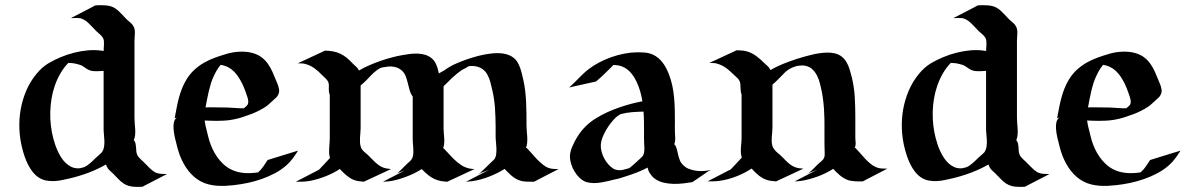

<svg xmlns="http://www.w3.org/2000/svg" viewBox="-20 -699 4592 741"><path d="M345.7 -676.8 336.9 -675.5Q337.2 -675.5 338.1 -676Q340.3 -676.3 342.5 -676.6Q344.7 -677 346.9 -677.5L348.4 -678.2Q349.1 -678.2 351 -678.3Q352.8 -678.5 353.3 -678.5H353.5Q359.4 -679.2 365.7 -679Q372.1 -678.7 377.7 -678.7Q391.4 -678.5 401.4 -676.3Q411.4 -674.1 419.8 -669.6Q428.2 -665 436 -658Q443.8 -650.9 453.1 -641.1Q457.3 -636.7 461.3 -632.2Q465.3 -627.7 469.7 -623.5Q476.1 -617.4 483.3 -611.7Q490.5 -606 494.9 -598.1Q498.5 -591.8 499.6 -585Q500.7 -578.1 500.6 -570.9Q500.5 -563.7 499.8 -556.6Q499 -549.6 499 -542.7V-243.2Q499 -232.7 500.1 -221.7Q501.2 -210.7 501.8 -199.7Q502.4 -188.7 501.5 -178.1Q500.5 -167.5 496.3 -157.5L497.1 -157.7Q501.7 -151.4 503.2 -144.7Q504.6 -137.9 505 -131Q505.4 -124 505.9 -116.9Q506.3 -109.9 509 -103Q510.7 -98.4 513.7 -94.6Q516.6 -90.8 519.9 -87.4Q523.2 -84 526.9 -80.7Q530.5 -77.4 533.9 -74.2Q544.9 -63.7 555.3 -52.6Q565.7 -41.5 578.6 -33.7Q590.1 -28.8 601.2 -28.1Q612.3 -27.3 624.5 -27.3L530.5 21.2L539.3 20.5Q539.8 20.5 538.7 20.6Q537.6 20.8 537.1 20.8L530 21.5L529.8 21.7H526.6Q525.6 22 523.9 22Q518.6 22.5 513.3 22.3Q508.1 22.2 502.7 22Q490.5 22 478.8 18.9Q467 15.9 456.8 9Q445.3 1.2 435.7 -9.2Q426 -19.5 416.3 -29.1Q409.2 -35.6 402.2 -42.1Q395.3 -48.6 391.4 -57.9Q389.9 -60.8 389.2 -64.2Q356.2 -45.4 320.6 -32.1Q284.9 -18.8 248.3 -10.3Q233.9 -6.8 218.6 -3.8Q203.4 -0.7 188.1 -0.1Q172.9 0.5 158.1 -2.3Q143.3 -5.1 129.9 -13.7Q116.7 -22.2 106.4 -35.2Q96.2 -48.1 88.5 -63.2Q80.8 -78.4 75.3 -94.4Q69.8 -110.4 66.2 -125Q56.6 -161.6 54.9 -200.2Q53.2 -238.8 59.8 -276.5Q66.4 -314.2 81.5 -349.5Q96.7 -384.8 121.1 -414.3Q131.1 -426.5 142.6 -436.8Q154.1 -447 167.5 -455.1Q188.5 -467.5 213.7 -478.1Q239 -488.8 266 -495.6Q293 -502.4 320.2 -504.8Q347.4 -507.1 372.3 -503.4L379.9 -502.2Q379.9 -508.1 380.5 -514.8Q381.1 -521.5 381.3 -528.3Q381.6 -535.2 380.9 -541.5Q380.1 -547.9 377.2 -553Q372.8 -560.8 365.6 -566.5Q358.4 -572.3 352.1 -578.4Q348.6 -581.8 345.6 -585.2Q342.5 -588.6 339.1 -592Q328.6 -603.3 317.5 -613.4Q306.4 -623.5 291.3 -628.4Q286.4 -628.9 281.9 -629.3Q277.3 -629.6 272.5 -629.6Q270.3 -629.6 268.1 -629.5Q265.9 -629.4 263.9 -629.4Q262.2 -629.2 259.5 -629Q256.8 -628.9 257.3 -629.2H253.7ZM379.9 -425.5Q373 -425.3 366.1 -424.7Q359.1 -424.1 352.2 -424.1Q345.2 -424.1 338.4 -424.8Q331.5 -425.5 325.2 -428Q318.1 -430.7 312.4 -434.9Q306.6 -439.2 300.3 -443.1Q294.2 -447 287.7 -449Q281.2 -450.9 274.4 -452.6Q266.8 -454.6 259.2 -455.3Q251.5 -456.1 243.7 -456.3Q226.1 -438 213.3 -415.9Q200.4 -393.8 191.9 -369.4Q183.3 -345 179 -319Q174.6 -293 174 -266.8Q173.3 -240.7 176.3 -215.2Q179.2 -189.7 185.3 -166.3Q188.2 -155 192.5 -142Q196.8 -128.9 202.8 -116Q208.7 -103 216.4 -91.1Q224.1 -79.1 233.9 -69.8Q243.7 -60.5 255.5 -54.9Q267.3 -49.3 281.5 -49.3Q287.1 -49.3 292.8 -50.7Q298.6 -52 304.2 -53.7Q310.5 -56.2 316.9 -60.7Q323.2 -65.2 329.2 -70.4Q335.2 -75.7 340.7 -81.1Q346.2 -86.4 351.1 -91.1Q356.7 -96.2 362.4 -101Q368.2 -105.7 373.3 -111.3Q379.6 -120.8 381.5 -132.2Q383.3 -143.6 382.9 -155.4Q382.6 -167.2 381.2 -179.1Q379.9 -190.9 379.9 -201.9Z M649.7 -203.6Q648.9 -216.1 651.2 -226.9Q653.6 -237.8 662.1 -245.4L654.1 -242.7Q657.7 -261.7 661.4 -281.1Q665 -300.5 670 -319.6Q675 -338.6 682.1 -356.8Q689.2 -375 699.5 -391.8Q712.9 -413.8 730.2 -429.7Q747.6 -445.6 767.9 -457.2Q788.3 -468.8 810.9 -476.9Q833.5 -485.1 857.4 -491.9Q868.7 -495.1 881 -497.1Q893.3 -499 905.8 -499.5Q918.2 -500 930.5 -498.9Q942.9 -497.8 954.3 -494.6Q974.6 -489 988.6 -478.6Q1002.7 -468.3 1012.8 -454.3Q1022.9 -440.4 1030.4 -424Q1037.8 -407.5 1044.9 -389.9Q1047.1 -384.5 1049.7 -378.5Q1052.2 -372.6 1054.2 -366.3Q1056.2 -360.1 1057.1 -353.8Q1058.1 -347.4 1056.6 -341.6Q1054 -330.6 1046.3 -322.9Q1038.6 -315.2 1030.3 -308.3Q1024.7 -303.5 1018.9 -298Q1013.2 -292.5 1007.1 -288.3Q993.9 -279.3 979.4 -272Q964.8 -264.6 950 -259Q945.6 -257.3 938.8 -255Q932.1 -252.7 924.8 -250.1Q917.5 -247.6 910.2 -245.2Q902.8 -242.9 896.7 -241.5Q869.6 -234.6 842.4 -233.3Q815.2 -231.9 787.4 -233.2L769.8 -233.9Q771 -223.9 773.1 -214.2Q775.1 -204.6 777.8 -195.3Q780.5 -185.3 782.6 -175.5Q784.7 -165.8 787.8 -156Q793 -139.9 800.4 -123.8Q807.9 -107.7 818 -93.3Q828.1 -78.9 840.8 -66.8Q853.5 -54.7 868.9 -46.4Q881.3 -39.8 894.5 -36.3Q907.7 -32.7 921.3 -31.5Q934.8 -30.3 948.6 -31Q962.4 -31.7 976.1 -33.7Q987.5 -43.9 996.2 -56.3Q1004.9 -68.6 1012.9 -81.5Q1042.5 -90.8 1071.7 -99.7Q1100.8 -108.6 1130.4 -117.7Q1120.6 -102.1 1110.1 -87.9Q1099.6 -73.7 1085.7 -61.3Q1065.9 -43.7 1041.4 -30.6Q1016.8 -17.6 990.1 -8.2Q963.4 1.2 935.8 7Q908.2 12.7 882.3 15.6Q866.5 17.3 850 18.2Q833.5 19 817.3 17.8Q801 16.6 785.3 12.7Q769.5 8.8 754.9 1Q740.2 -6.8 728.4 -17.3Q716.6 -27.8 706.8 -40.3Q697 -52.7 689.3 -66.8Q681.6 -80.8 675.5 -95.7Q672.1 -104.2 669.4 -112.9Q666.7 -121.6 664.3 -130.4Q659.4 -148.4 655.2 -166.9Q650.9 -185.3 649.7 -203.6ZM806.4 -408.2Q799.3 -393.8 794.4 -378.4Q789.6 -363 785.9 -347.4Q782.2 -331.8 779.2 -315.9Q776.1 -300 773.2 -284.4Q786.9 -285.2 800.2 -284.8Q813.5 -284.4 826.4 -284.4Q835.9 -284.4 845.3 -284.3Q854.7 -284.2 864.3 -283.7Q878.7 -283 892.8 -281.9Q907 -280.8 921.4 -281.2L932.4 -291L934.8 -294.2Q936 -296.1 936.5 -297.1Q937 -298.1 937.5 -300.3Q938.7 -306.2 937.7 -312.4Q936.8 -318.6 934.8 -324.2Q929.2 -341.8 922.4 -359.1Q915.5 -376.5 906.2 -392.1Q900.1 -402.6 892.7 -412.1Q885.3 -421.6 876.2 -429.1Q867.2 -436.5 856.4 -441.5Q845.7 -446.5 833 -448.5Q832 -448.5 831.5 -448.7L829.3 -446Q822.3 -437 816.8 -427.9Q811.3 -418.7 806.4 -408.2ZM938 -297.6Q937.5 -296.9 937 -296.3Q936.5 -295.7 936 -294.9Q937 -296.1 937.7 -297.2Q938.5 -298.3 938 -297.6ZM851.8 -467Q851.6 -467 851.3 -466.8Q851.6 -466.8 851.6 -466.9Q851.6 -467 851.8 -467Z M1234.4 -503.7Q1252.2 -503.2 1266.6 -500.4Q1281 -497.6 1293.6 -491.6Q1306.2 -485.6 1317.6 -476.3Q1329.1 -467 1341.1 -454.1Q1344 -450.9 1347.3 -448.1Q1350.6 -445.3 1353.8 -442.4Q1356.9 -439.5 1359.6 -436.2Q1362.3 -432.9 1364 -429L1365 -426.8Q1384 -437.7 1404.9 -446.9Q1425.8 -456.1 1447.4 -463.6Q1469 -471.2 1490.6 -476.9Q1512.2 -482.7 1532.7 -486.3Q1546.1 -488.8 1561.5 -490.7Q1576.9 -492.7 1592.3 -492.1Q1607.7 -491.5 1621.8 -487.2Q1636 -482.9 1647.5 -472.9Q1653.8 -467.3 1658 -460.6Q1662.1 -453.9 1665 -446.5Q1668 -439.2 1669.9 -431.4Q1671.9 -423.6 1673.8 -415.5Q1678.7 -418.5 1683.7 -421.4Q1688.7 -424.3 1694.1 -427Q1713.1 -441.2 1734 -450.8Q1754.9 -460.4 1777.1 -468.3Q1800.8 -476.6 1824.6 -482.9Q1848.4 -489.3 1873.5 -492.2Q1884.8 -493.7 1896.7 -493.9Q1908.7 -494.1 1920.3 -492.6Q1931.9 -491 1942.7 -486.9Q1953.6 -482.9 1962.9 -475.6Q1971.4 -469 1977.3 -458.9Q1983.2 -448.7 1987.3 -437.1Q1991.5 -425.5 1994.3 -413.8Q1997.1 -402.1 1999.3 -392.1Q2004.4 -370.1 2007 -347.7Q2009.5 -325.2 2010.6 -302.7Q2011.7 -280.3 2011.8 -257.6Q2012 -234.9 2012 -212.4Q2012 -202.6 2013.2 -191.8Q2014.4 -180.9 2014.9 -169.8Q2015.4 -158.7 2014.5 -147.9Q2013.7 -137.2 2009.5 -127.9L2012 -128.9Q2020.8 -120.1 2030.8 -108.4Q2040.8 -96.7 2051.6 -85.3Q2062.5 -74 2074 -64.6Q2085.4 -55.2 2096.9 -51Q2106.2 -47.6 2116.1 -47.1Q2126 -46.6 2135.7 -46.6L2041 2.4Q2026.9 2.4 2012.2 2.1Q1997.6 1.7 1983.9 -3.2Q1968.3 -8.8 1954.3 -20.9Q1940.4 -33 1927.5 -47.1Q1927 -46.9 1926.6 -46.6Q1926.3 -46.4 1925.8 -46.1Q1912.6 -37.8 1897.5 -30.4Q1882.3 -22.9 1866.3 -16.8Q1850.3 -10.7 1834.1 -6.3Q1817.9 -2 1802.7 0.2Q1801.5 0.5 1798.2 0.7Q1794.9 1 1791 1.3Q1787.1 1.7 1783.6 2.1Q1780 2.4 1778.6 2.4L1866.2 -43Q1865.5 -43 1864.5 -42.5Q1857.9 -39.8 1851.4 -37.5Q1845 -35.2 1838.4 -32.7Q1834.7 -30.5 1830.7 -28.7Q1826.7 -26.9 1822.8 -24.9Q1821.8 -24.4 1822.5 -24.8Q1823.2 -25.1 1824.5 -25.9Q1825.7 -26.6 1827.3 -27.5Q1828.9 -28.3 1829.8 -28.8Q1830.3 -29.1 1830.4 -29.3Q1830.6 -29.5 1831.1 -30Q1830.1 -29.5 1829.8 -29.5Q1828.6 -29.1 1829.5 -29.5Q1830.3 -30 1832 -30.8Q1842.5 -40 1852.2 -49.8Q1861.8 -59.6 1872.1 -69.3Q1876 -73.2 1880.1 -76.8Q1884.3 -80.3 1887.9 -84.5Q1893.3 -91.8 1894.8 -103Q1896.2 -114.3 1895.9 -126.3Q1895.5 -138.4 1894.2 -150.4Q1892.8 -162.4 1892.8 -171.1V-211.4Q1892.6 -246.8 1890.3 -281.6Q1887.9 -316.4 1880.1 -350.8Q1876.7 -366.2 1872.4 -382.2Q1868.2 -398.2 1860.4 -412.1Q1852.1 -426.8 1838.4 -434.8Q1824.7 -442.9 1807.9 -444.1Q1804.4 -444.3 1799.1 -444.3Q1793.7 -444.3 1789.6 -443.8Q1783.2 -439.7 1776.5 -436Q1769.8 -432.4 1762.9 -429Q1742.9 -415.5 1725.8 -399.3Q1708.7 -383.1 1691.9 -366V-202.9Q1691.9 -194.3 1692.9 -184.4Q1693.8 -174.6 1694.5 -164.3Q1695.1 -154.1 1694.2 -144.2Q1693.4 -134.3 1689.7 -126L1691.9 -127Q1702.4 -116.5 1712.8 -104.7Q1723.1 -93 1734.4 -82.4Q1745.6 -71.8 1758.1 -63.1Q1770.5 -54.4 1785.4 -50.3Q1789.8 -49.1 1792.6 -48.5Q1795.4 -47.9 1798.1 -47.6Q1800.8 -47.4 1803.8 -47.1Q1806.9 -46.9 1811.3 -46.6L1706.1 2.4Q1694.3 1.7 1683 -0.1Q1671.6 -2 1660.6 -6.6Q1645 -13.2 1632.1 -23.8Q1619.1 -34.4 1607.4 -46.6Q1594.7 -38.1 1579 -30.4Q1563.2 -22.7 1546.5 -16.5Q1529.8 -10.3 1513.3 -5.7Q1496.8 -1.2 1482.7 0.5Q1476.8 1.5 1470.3 1.7Q1463.9 2 1458 2.4L1542.7 -41.3Q1533.4 -37.6 1528.3 -35.8Q1523.2 -33.9 1520.6 -33.2Q1518.1 -32.5 1517.1 -32.2Q1516.1 -32 1515 -31.4Q1513.9 -30.8 1511.6 -29.1Q1509.3 -27.3 1503.9 -23.9Q1505.9 -25.1 1507.6 -26.4Q1509.3 -27.6 1510.5 -28.6Q1511.2 -29.1 1513.4 -30.9Q1515.6 -32.7 1518.1 -34.9Q1520.5 -37.1 1522.7 -39.1Q1524.9 -41 1525.6 -41.5Q1532 -47.6 1538.1 -54Q1544.2 -60.3 1550.5 -66.4Q1554.9 -70.3 1558.7 -73.6Q1562.5 -76.9 1565.6 -80.3Q1568.6 -83.7 1570.7 -88Q1572.8 -92.3 1574 -98.4Q1575.4 -106.2 1575.4 -114.1Q1575.4 -122.1 1574.8 -130Q1574.2 -137.9 1573.5 -145.9Q1572.8 -153.8 1572.8 -161.6V-326.2Q1564.5 -337.9 1560.7 -351.7Q1556.9 -365.5 1553.6 -379.3Q1550.3 -393.1 1545.4 -405.6Q1540.5 -418.2 1529.8 -427.7Q1521.7 -434.8 1511.4 -438.4Q1501 -441.9 1490.5 -442.4Q1488.3 -442.4 1484.1 -442.3Q1480 -442.1 1477.3 -442.1Q1474.1 -441.7 1470.5 -441Q1466.8 -440.4 1463.3 -439.9Q1459.7 -439.5 1456.7 -438.8Q1453.6 -438.2 1452.1 -438Q1444.1 -435.1 1436.5 -429.7Q1429 -424.3 1422 -418Q1415 -411.6 1408.7 -404.8Q1402.3 -397.9 1396.5 -391.8Q1390.4 -385.7 1384.3 -380.1Q1378.2 -374.5 1371.8 -369.1V-204.8Q1371.8 -195.6 1370.8 -186.2Q1369.9 -176.8 1369.4 -167.5Q1368.9 -158.2 1369.4 -148.9Q1369.9 -139.6 1372.8 -130.9Q1374.5 -126 1377.4 -122.1Q1380.4 -118.2 1384 -114.6Q1387.7 -111.1 1391.7 -107.9Q1395.8 -104.7 1399.2 -101.6Q1406 -95 1412.8 -87.9Q1419.7 -80.8 1426.8 -74.1Q1433.8 -67.4 1441.7 -61.6Q1449.5 -55.9 1458.7 -52.5Q1466.3 -49.6 1473.9 -48.5Q1481.4 -47.4 1489.3 -46.6L1384 2.4Q1374.3 1.7 1364.6 0.2Q1355 -1.2 1345.7 -4.6Q1337.4 -7.8 1330.1 -12.6Q1322.8 -17.3 1316.2 -22.8Q1309.6 -28.3 1303.5 -34.5Q1297.4 -40.8 1291.3 -46.9Q1278.8 -38.3 1264.4 -31.1Q1250 -23.9 1234.9 -17.9Q1219.7 -12 1204.2 -7.6Q1188.7 -3.2 1174.6 -0.7Q1161.4 1.7 1148.1 2.1Q1134.8 2.4 1121.6 2.4L1210.7 -43.7Q1221.9 -54.7 1232.3 -66.4Q1242.7 -78.1 1253.7 -89.6Q1250.7 -98.6 1250.2 -107.8Q1249.8 -116.9 1250.4 -126.3Q1251 -135.7 1251.8 -145Q1252.7 -154.3 1252.7 -163.6V-332.3Q1249.3 -341.6 1249 -350.8Q1248.8 -354.7 1249 -359Q1249.3 -363.3 1249.3 -367.6Q1249.3 -371.8 1248.7 -376Q1248 -380.1 1246.3 -383.8Q1244.4 -387.7 1241.6 -391Q1238.8 -394.3 1235.7 -397.2Q1232.7 -400.1 1229.5 -403Q1226.3 -405.8 1223.4 -408.9Q1209.5 -423.8 1193.2 -435.7Q1177 -447.5 1157 -452.4Q1150.1 -454.3 1143.1 -454.3Q1136 -454.3 1129.2 -454.6ZM1253.2 -48.1Q1254.9 -48.3 1256.5 -48.7Q1258.1 -49.1 1256.8 -48.8ZM1502 -22.7 1503.9 -23.9Q1503.4 -23.4 1502.9 -23.3Q1502.4 -23.2 1502 -22.7ZM1501.2 -22.2 1502 -22.7Q1501.5 -22.2 1501.2 -22.2Z M2176 -361.3Q2186 -369.6 2195.2 -378.8Q2204.3 -387.9 2213.5 -397.1Q2222.7 -406.2 2231.9 -415.2Q2241.2 -424.1 2251.5 -431.9Q2269.5 -445.8 2292.1 -457.8Q2314.7 -469.7 2339.2 -478.4Q2363.8 -487.1 2388.8 -491.9Q2413.8 -496.8 2437 -497.1Q2452.6 -497.3 2468.5 -496.1Q2484.4 -494.9 2499 -488.5Q2510.7 -483.4 2520.1 -475.5Q2529.5 -467.5 2537.1 -457.8Q2544.7 -448 2550.5 -436.8Q2556.4 -425.5 2560.8 -414.3Q2569.6 -392.1 2574.5 -369.3Q2579.3 -346.4 2581.5 -323.2Q2583.7 -300 2584.2 -276.5Q2584.7 -252.9 2584.7 -229.5Q2584.7 -220 2584.5 -210.3Q2584.2 -200.7 2584.7 -191.2Q2585.4 -178.2 2585.9 -165.3Q2586.4 -152.3 2581.5 -140.1L2584.5 -141.4Q2590.3 -131.3 2592.7 -121.1Q2595 -110.8 2597.4 -100.7Q2599.9 -90.6 2603.6 -80.8Q2607.4 -71 2616.2 -62Q2620.4 -57.9 2625.7 -54.1Q2631.1 -50.3 2636.5 -48.1Q2648.7 -43.2 2662 -40.8Q2675.3 -38.3 2688.5 -38.8Q2692.6 -39.1 2696.4 -39.2Q2700.2 -39.3 2704.3 -39.8Q2706.5 -40 2710.3 -40.8Q2714.1 -41.5 2717.4 -42Q2720.7 -42.5 2722.3 -42.6Q2723.9 -42.7 2721.9 -41.7Q2720.5 -41 2719 -40.6Q2717.5 -40.3 2716.1 -39.8L2652.3 3.9Q2636.2 6.6 2617.4 8.8Q2598.6 11 2579.6 10.6Q2560.5 10.3 2542.5 6.2Q2524.4 2.2 2510.3 -7.3Q2506.1 -10 2503.3 -12.3Q2500.5 -14.6 2498.3 -17.1Q2496.1 -19.5 2493.9 -22.5Q2491.7 -25.4 2488.8 -29.3Q2485.1 -34.2 2482.9 -40Q2480.7 -45.9 2479.2 -52.2Q2460 -42 2439.7 -34.1Q2419.4 -26.1 2399.4 -19.8Q2387.7 -16.1 2375.5 -12.2Q2363.3 -8.3 2351.1 -6.1Q2353.5 -6.8 2351.7 -6.3Q2349.9 -5.9 2346.2 -4.9Q2342.5 -3.9 2338.1 -2.9Q2333.7 -2 2331.3 -1.2L2314.2 2.4Q2300.5 5.4 2286.3 7Q2272 8.5 2258.1 6.6Q2249.8 5.6 2242.3 3.3Q2234.9 1 2228 -3.7Q2216.6 -11.2 2206.8 -23.6Q2197 -35.9 2190.4 -50.2Q2183.8 -64.5 2181 -79.7Q2178.2 -95 2180.9 -108.6Q2183.3 -120.8 2188.2 -132.3Q2193.1 -143.8 2198.7 -154.5Q2207.3 -170.7 2217.8 -185.4Q2228.3 -200.2 2241.5 -212.6Q2257.6 -228.5 2279.2 -241.9Q2300.8 -255.4 2324.3 -266.1Q2347.9 -276.9 2372.1 -285Q2396.2 -293.2 2417.7 -298.8Q2428 -301.5 2438.4 -303.8Q2448.7 -306.2 2459.2 -308.1Q2456.1 -328.1 2450.4 -347.5Q2444.8 -366.9 2435.8 -385.5Q2430.4 -396.2 2424 -406Q2417.5 -415.8 2409.3 -423.8Q2401.1 -431.9 2391.1 -437.6Q2381.1 -443.4 2369.1 -446Q2363.8 -447.3 2358.4 -447.6Q2353 -448 2347.4 -448.2Q2344 -444.8 2340.8 -441.5Q2337.6 -438.2 2334.2 -434.8Q2321 -421.6 2307.9 -409.1Q2294.7 -396.5 2280.3 -384.5ZM2465.6 -188.2Q2465.6 -208 2465.3 -228.1Q2465.1 -248.3 2463.6 -268.3Q2441.4 -267.8 2419.6 -266.1Q2397.7 -264.4 2376 -259Q2372.3 -256.8 2369.5 -255.1Q2366.7 -253.4 2364.1 -251.7Q2361.6 -250 2359 -247.7Q2356.4 -245.4 2353.3 -242.2Q2344.7 -233.6 2335.4 -221.6Q2326.2 -209.5 2318.4 -195.8Q2310.5 -182.1 2305.1 -168Q2299.6 -153.8 2298.8 -141.4Q2298.1 -129.6 2300.7 -118Q2303.2 -106.4 2308.1 -95.5Q2313 -84.5 2319.9 -74.7Q2326.9 -64.9 2335.4 -57.1Q2338.6 -54.4 2343.1 -50.9Q2347.7 -47.4 2351.8 -45.7Q2359.4 -43 2365.8 -42.4Q2372.3 -41.7 2380.1 -42.7Q2389.9 -44.7 2397.2 -46.9L2400.1 -47.9Q2400.9 -48.1 2402 -48.3Q2403.1 -48.6 2404.3 -48.8Q2406.2 -49.3 2406.9 -49.6Q2407.5 -49.8 2406.2 -49.3H2406.7Q2408.7 -50.5 2410.4 -51.6Q2412.1 -52.7 2413.8 -54Q2422.6 -61 2431 -69Q2439.5 -76.9 2448 -84.5L2459 -95Q2459.5 -95.9 2460.6 -97.4Q2461.7 -98.9 2462.6 -100.6Q2465.1 -106 2465.8 -110.8Q2467.3 -119.4 2466.9 -127.8Q2466.6 -136.2 2466.1 -144.8Q2465.3 -155.8 2465.5 -166.5Q2465.6 -177.2 2465.6 -188.2ZM2464.4 -101.3 2464.1 -101.1Q2464.4 -101.1 2464.4 -101.3Z M2823 -505.1Q2832 -504.6 2840.9 -504.2Q2849.9 -503.7 2858.6 -501.7Q2869.6 -499 2879.3 -494.4Q2888.9 -489.7 2897.6 -483.5Q2906.2 -477.3 2914.3 -470.1Q2922.4 -462.9 2930.2 -455.3Q2936.3 -449.5 2942.6 -443.8Q2949 -438.2 2952.6 -430.4L2953.4 -428.7Q2984.9 -446.3 3019.5 -459.2Q3054.2 -472.2 3087.2 -481.2Q3099.6 -484.6 3113.8 -488Q3127.9 -491.5 3142.6 -493.5Q3157.2 -495.6 3171.6 -496Q3186 -496.3 3199 -493.7Q3216.6 -490 3227.9 -481Q3239.3 -471.9 3246.7 -459.5Q3254.2 -447 3258.8 -432.1Q3263.4 -417.2 3267.1 -402.1Q3276.4 -364.3 3278.7 -325.9Q3281 -287.6 3281 -249V-165.3Q3281 -158.2 3282 -151.4Q3283 -144.5 3281.5 -137.5Q3280.3 -131.3 3278.3 -127.4L3281 -128.4Q3290 -119.4 3299.3 -108.4Q3308.6 -97.4 3318.5 -86.9Q3328.4 -76.4 3339 -67.5Q3349.6 -58.6 3361.6 -53.5Q3371.8 -49.3 3382.8 -48.7Q3393.8 -48.1 3404.5 -48.1L3309.8 1Q3302.5 1 3294.6 1.1Q3286.6 1.2 3278.8 0.6Q3271 0 3263.3 -1.3Q3255.6 -2.7 3248.5 -5.6Q3232.7 -12.5 3220 -23.6Q3207.3 -34.7 3195.6 -47.4Q3182.9 -39.1 3167.5 -31.5Q3152.1 -23.9 3135.9 -17.9Q3119.6 -12 3103.3 -7.6Q3086.9 -3.2 3072.3 -1Q3066.7 0 3059.7 0.4Q3052.7 0.7 3047.1 1L3133.5 -43.7L3108.9 -34.2Q3105.5 -32.2 3102.1 -30.8Q3098.6 -29.3 3095.2 -27.6Q3094.7 -27.3 3095.1 -27.6Q3095.5 -27.8 3096.2 -28.3Q3096.9 -28.8 3097.9 -29.3Q3098.9 -29.8 3099.4 -30Q3099.9 -30.5 3100.6 -30.9Q3101.3 -31.2 3101.8 -31.7Q3100.8 -31.2 3100.3 -31.2Q3099.1 -30.8 3100.1 -31.2Q3101.1 -31.7 3103 -32.7L3109.6 -38.6Q3116 -44.2 3121.6 -50Q3127.2 -55.9 3133.5 -62.3Q3137.5 -66.2 3141.7 -69.7Q3146 -73.2 3150.1 -76.9L3155.3 -81.8L3155.5 -82Q3156.2 -83.3 3157.1 -84.2Q3158 -85.2 3158.4 -86.4Q3161.9 -92 3162.5 -97.9Q3163.1 -103.8 3162.8 -110.1Q3162.4 -122.6 3162.1 -134Q3161.9 -145.5 3161.9 -157Q3161.9 -168.5 3161.9 -180.9Q3161.9 -193.4 3161.9 -207.8Q3161.9 -215.1 3161.9 -225Q3161.9 -234.9 3161.6 -242.2Q3161.1 -259.5 3160.2 -276.4Q3159.9 -281.7 3159.5 -285.8Q3159.2 -289.8 3158.8 -293.5Q3158.4 -297.1 3158.1 -301Q3157.7 -304.9 3157 -310.3Q3155.8 -319.6 3154.8 -327.1Q3153.8 -334.7 3151.9 -344Q3148.9 -358.4 3145 -374.6Q3141.1 -390.9 3134.2 -405.3Q3127.2 -419.7 3116.3 -430.5Q3105.5 -441.4 3088.6 -445.1Q3080.6 -446.8 3072.4 -446.3Q3064.2 -445.8 3056.2 -444.6L3049.6 -442.6Q3043.9 -440.7 3038.6 -438.6Q3033.2 -436.5 3028.1 -433.6Q3023.7 -430.9 3019.5 -427.9Q3015.4 -424.8 3011.2 -421.4Q2998.8 -408.9 2986.7 -396.4Q2974.6 -383.8 2961.2 -372.3V-206.3Q2961.2 -197.8 2960.2 -189Q2959.2 -180.2 2958.6 -171.4Q2958 -162.6 2958.3 -153.8Q2958.5 -145 2960.7 -136.7Q2962.4 -130.9 2965.6 -126Q2968.8 -121.1 2972.8 -116.8Q2976.8 -112.5 2981.3 -108.8Q2985.8 -105 2990.2 -101.3Q2996.6 -95.9 3002.1 -90Q3007.6 -84 3013.4 -78.4Q3016.8 -75.2 3020.9 -71.5Q3024.9 -67.9 3028.3 -65.2Q3033.2 -61.8 3038.2 -58.7Q3043.2 -55.7 3048.8 -53.7Q3056.6 -50.8 3064.5 -49.7Q3072.3 -48.6 3080.6 -48.1L2975.3 1Q2965.1 0.5 2955.2 -1Q2945.3 -2.4 2935.8 -5.9Q2929 -8.5 2922.6 -12.2Q2916.3 -15.9 2910.6 -20Q2904.5 -24.7 2899 -29.9Q2893.6 -35.2 2888.2 -40.5L2880.6 -48.6Q2867.7 -39.8 2852.7 -32.1Q2837.6 -24.4 2821.7 -18.2Q2805.7 -12 2789.4 -7.6Q2773.2 -3.2 2757.8 -1.2Q2745.8 0.5 2734.1 0.7Q2722.4 1 2710.7 1L2800.3 -45.4Q2811.5 -56.4 2821.8 -68.1Q2832 -79.8 2843 -91.1Q2842.5 -92.3 2842.2 -93.3Q2841.8 -94.2 2841.6 -95.5Q2839.4 -104 2839.1 -112.7Q2838.9 -121.3 2839.5 -130.1Q2840.1 -138.9 2841.1 -147.7Q2842 -156.5 2842 -165V-334.5Q2839.6 -340.3 2838.9 -346.4Q2838.1 -352.5 2838 -358.8Q2837.9 -365 2837.5 -371.2Q2837.2 -377.4 2835.4 -383.8Q2832 -392.3 2825.4 -398.2Q2818.8 -404.1 2812.5 -410.2Q2804.7 -417.7 2797.2 -424.4Q2789.8 -431.2 2782 -436.8Q2774.2 -442.4 2765.3 -446.7Q2756.3 -450.9 2745.6 -453.9Q2739 -455.8 2731.7 -455.7Q2724.4 -455.6 2717.8 -456.1ZM2844.7 -50Q2845.5 -50 2844.5 -49.9Q2843.5 -49.8 2842.3 -49.6Q2842.8 -49.6 2844.7 -50ZM3158 -85Q3157.5 -84.5 3157.5 -84.2Q3158 -84.7 3158.2 -85.1Q3158.4 -85.4 3158 -85Z M3751.5 -676.8 3742.7 -675.5Q3742.9 -675.5 3743.9 -676Q3746.1 -676.3 3748.3 -676.6Q3750.5 -677 3752.7 -677.5L3754.2 -678.2Q3754.9 -678.2 3756.7 -678.3Q3758.5 -678.5 3759 -678.5H3759.3Q3765.1 -679.2 3771.5 -679Q3777.8 -678.7 3783.4 -678.7Q3797.1 -678.5 3807.1 -676.3Q3817.1 -674.1 3825.6 -669.6Q3834 -665 3841.8 -658Q3849.6 -650.9 3858.9 -641.1Q3863 -636.7 3867.1 -632.2Q3871.1 -627.7 3875.5 -623.5Q3881.8 -617.4 3889 -611.7Q3896.2 -606 3900.6 -598.1Q3904.3 -591.8 3905.4 -585Q3906.5 -578.1 3906.4 -570.9Q3906.2 -563.7 3905.5 -556.6Q3904.8 -549.6 3904.8 -542.7V-243.2Q3904.8 -232.7 3905.9 -221.7Q3907 -210.7 3907.6 -199.7Q3908.2 -188.7 3907.2 -178.1Q3906.2 -167.5 3902.1 -157.5L3902.8 -157.7Q3907.5 -151.4 3908.9 -144.7Q3910.4 -137.9 3910.8 -131Q3911.1 -124 3911.6 -116.9Q3912.1 -109.9 3914.8 -103Q3916.5 -98.4 3919.4 -94.6Q3922.4 -90.8 3925.7 -87.4Q3929 -84 3932.6 -80.7Q3936.3 -77.4 3939.7 -74.2Q3950.7 -63.7 3961.1 -52.6Q3971.4 -41.5 3984.4 -33.7Q3995.8 -28.8 4007 -28.1Q4018.1 -27.3 4030.3 -27.3L3936.3 21.2L3945.1 20.5Q3945.6 20.5 3944.5 20.6Q3943.4 20.8 3942.9 20.8L3935.8 21.5L3935.5 21.7H3932.4Q3931.4 22 3929.7 22Q3924.3 22.5 3919.1 22.3Q3913.8 22.2 3908.4 22Q3896.2 22 3884.5 18.9Q3872.8 15.9 3862.5 9Q3851.1 1.2 3841.4 -9.2Q3831.8 -19.5 3822 -29.1Q3814.9 -35.6 3808 -42.1Q3801 -48.6 3797.1 -57.9Q3795.7 -60.8 3794.9 -64.2Q3762 -45.4 3726.3 -32.1Q3690.7 -18.8 3654.1 -10.3Q3639.6 -6.8 3624.4 -3.8Q3609.1 -0.7 3593.9 -0.1Q3578.6 0.5 3563.8 -2.3Q3549.1 -5.1 3535.6 -13.7Q3522.5 -22.2 3512.2 -35.2Q3502 -48.1 3494.3 -63.2Q3486.6 -78.4 3481.1 -94.4Q3475.6 -110.4 3471.9 -125Q3462.4 -161.6 3460.7 -200.2Q3459 -238.8 3465.6 -276.5Q3472.2 -314.2 3487.3 -349.5Q3502.4 -384.8 3526.9 -414.3Q3536.9 -426.5 3548.3 -436.8Q3559.8 -447 3573.2 -455.1Q3594.2 -467.5 3619.5 -478.1Q3644.8 -488.8 3671.8 -495.6Q3698.7 -502.4 3726 -504.8Q3753.2 -507.1 3778.1 -503.4L3785.6 -502.2Q3785.6 -508.1 3786.3 -514.8Q3786.9 -521.5 3787.1 -528.3Q3787.4 -535.2 3786.6 -541.5Q3785.9 -547.9 3783 -553Q3778.6 -560.8 3771.4 -566.5Q3764.2 -572.3 3757.8 -578.4Q3754.4 -581.8 3751.3 -585.2Q3748.3 -588.6 3744.9 -592Q3734.4 -603.3 3723.3 -613.4Q3712.2 -623.5 3697 -628.4Q3692.1 -628.9 3687.6 -629.3Q3683.1 -629.6 3678.2 -629.6Q3676 -629.6 3673.8 -629.5Q3671.6 -629.4 3669.7 -629.4Q3668 -629.2 3665.3 -629Q3662.6 -628.9 3663.1 -629.2H3659.4ZM3785.6 -425.5Q3778.8 -425.3 3771.9 -424.7Q3764.9 -424.1 3757.9 -424.1Q3751 -424.1 3744.1 -424.8Q3737.3 -425.5 3731 -428Q3723.9 -430.7 3718.1 -434.9Q3712.4 -439.2 3706.1 -443.1Q3700 -447 3693.5 -449Q3687 -450.9 3680.2 -452.6Q3672.6 -454.6 3664.9 -455.3Q3657.2 -456.1 3649.4 -456.3Q3631.8 -438 3619 -415.9Q3606.2 -393.8 3597.7 -369.4Q3589.1 -345 3584.7 -319Q3580.3 -293 3579.7 -266.8Q3579.1 -240.7 3582 -215.2Q3585 -189.7 3591.1 -166.3Q3594 -155 3598.3 -142Q3602.5 -128.9 3608.5 -116Q3614.5 -103 3622.2 -91.1Q3629.9 -79.1 3639.6 -69.8Q3649.4 -60.5 3661.3 -54.9Q3673.1 -49.3 3687.3 -49.3Q3692.9 -49.3 3698.6 -50.7Q3704.3 -52 3710 -53.7Q3716.3 -56.2 3722.7 -60.7Q3729 -65.2 3735 -70.4Q3741 -75.7 3746.5 -81.1Q3752 -86.4 3756.8 -91.1Q3762.5 -96.2 3768.2 -101Q3773.9 -105.7 3779.1 -111.3Q3785.4 -120.8 3787.2 -132.2Q3789.1 -143.6 3788.7 -155.4Q3788.3 -167.2 3787 -179.1Q3785.6 -190.9 3785.6 -201.9Z M4055.4 -203.6Q4054.7 -216.1 4057 -226.9Q4059.3 -237.8 4067.9 -245.4L4059.8 -242.7Q4063.5 -261.7 4067.1 -281.1Q4070.8 -300.5 4075.8 -319.6Q4080.8 -338.6 4087.9 -356.8Q4095 -375 4105.2 -391.8Q4118.7 -413.8 4136 -429.7Q4153.3 -445.6 4173.7 -457.2Q4194.1 -468.8 4216.7 -476.9Q4239.3 -485.1 4263.2 -491.9Q4274.4 -495.1 4286.7 -497.1Q4299.1 -499 4311.5 -499.5Q4324 -500 4336.3 -498.9Q4348.6 -497.8 4360.1 -494.6Q4380.4 -489 4394.4 -478.6Q4408.4 -468.3 4418.6 -454.3Q4428.7 -440.4 4436.2 -424Q4443.6 -407.5 4450.7 -389.9Q4452.9 -384.5 4455.4 -378.5Q4458 -372.6 4460 -366.3Q4461.9 -360.1 4462.9 -353.8Q4463.9 -347.4 4462.4 -341.6Q4459.7 -330.6 4452 -322.9Q4444.3 -315.2 4436 -308.3Q4430.4 -303.5 4424.7 -298Q4418.9 -292.5 4412.8 -288.3Q4399.7 -279.3 4385.1 -272Q4370.6 -264.6 4355.7 -259Q4351.3 -257.3 4344.6 -255Q4337.9 -252.7 4330.6 -250.1Q4323.2 -247.6 4315.9 -245.2Q4308.6 -242.9 4302.5 -241.5Q4275.4 -234.6 4248.2 -233.3Q4220.9 -231.9 4193.1 -233.2L4175.5 -233.9Q4176.8 -223.9 4178.8 -214.2Q4180.9 -204.6 4183.6 -195.3Q4186.3 -185.3 4188.4 -175.5Q4190.4 -165.8 4193.6 -156Q4198.7 -139.9 4206.2 -123.8Q4213.6 -107.7 4223.8 -93.3Q4233.9 -78.9 4246.6 -66.8Q4259.3 -54.7 4274.7 -46.4Q4287.1 -39.8 4300.3 -36.3Q4313.5 -32.7 4327 -31.5Q4340.6 -30.3 4354.4 -31Q4368.2 -31.7 4381.8 -33.7Q4393.3 -43.9 4402 -56.3Q4410.6 -68.6 4418.7 -81.5Q4448.2 -90.8 4477.4 -99.7Q4506.6 -108.6 4536.1 -117.7Q4526.4 -102.1 4515.9 -87.9Q4505.4 -73.7 4491.5 -61.3Q4471.7 -43.7 4447.1 -30.6Q4422.6 -17.6 4395.9 -8.2Q4369.1 1.2 4341.6 7Q4314 12.7 4288.1 15.6Q4272.2 17.3 4255.7 18.2Q4239.3 19 4223 17.8Q4206.8 16.6 4191 12.7Q4175.3 8.8 4160.6 1Q4146 -6.8 4134.2 -17.3Q4122.3 -27.8 4112.5 -40.3Q4102.8 -52.7 4095.1 -66.8Q4087.4 -80.8 4081.3 -95.7Q4077.9 -104.2 4075.2 -112.9Q4072.5 -121.6 4070.1 -130.4Q4065.2 -148.4 4060.9 -166.9Q4056.6 -185.3 4055.4 -203.6ZM4212.2 -408.2Q4205.1 -393.8 4200.2 -378.4Q4195.3 -363 4191.7 -347.4Q4188 -331.8 4184.9 -315.9Q4181.9 -300 4179 -284.4Q4192.6 -285.2 4205.9 -284.8Q4219.2 -284.4 4232.2 -284.4Q4241.7 -284.4 4251.1 -284.3Q4260.5 -284.2 4270 -283.7Q4284.4 -283 4298.6 -281.9Q4312.7 -280.8 4327.1 -281.2L4338.1 -291L4340.6 -294.2Q4341.8 -296.1 4342.3 -297.1Q4342.8 -298.1 4343.3 -300.3Q4344.5 -306.2 4343.5 -312.4Q4342.5 -318.6 4340.6 -324.2Q4335 -341.8 4328.1 -359.1Q4321.3 -376.5 4312 -392.1Q4305.9 -402.6 4298.5 -412.1Q4291 -421.6 4282 -429.1Q4272.9 -436.5 4262.2 -441.5Q4251.5 -446.5 4238.8 -448.5Q4237.8 -448.5 4237.3 -448.7L4235.1 -446Q4228 -437 4222.5 -427.9Q4217 -418.7 4212.2 -408.2ZM4343.8 -297.6Q4343.3 -296.9 4342.8 -296.3Q4342.3 -295.7 4341.8 -294.9Q4342.8 -296.1 4343.5 -297.2Q4344.2 -298.3 4343.8 -297.6ZM4257.6 -467Q4257.3 -467 4257.1 -466.8Q4257.3 -466.8 4257.3 -466.9Q4257.3 -467 4257.6 -467Z"/></svg>

Font: Autopia
Style: Bold
Weight: 700
Designer: Antoine Gelgon
Foundry: Antoine Gelgon
Version: 001.000